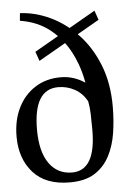

<svg xmlns="http://www.w3.org/2000/svg" viewBox="-53 -758 566 815"><g transform="rotate(-5 230.0 -351.0)"><path d="M3 -197Q3 -266 29 -319Q55 -372 102 -402Q149 -432 211 -432Q240 -432 266 -423.5Q292 -415 314 -400Q302 -470 270.5 -530.5Q239 -591 187 -632.5Q135 -674 60 -686L63 -718Q128 -715 191.5 -685Q255 -655 307 -600Q359 -545 390 -467Q421 -389 421 -290Q421 -231 412.5 -176.5Q404 -122 381 -78.5Q358 -35 317.5 -9.5Q277 16 212 16Q109 16 56 -43.5Q3 -103 3 -197ZM92 -219Q92 -125 127.5 -75Q163 -25 225 -25Q326 -25 326 -197Q326 -235 325 -265.5Q324 -296 319 -320Q300 -355 267.5 -373Q235 -391 197 -391Q92 -391 92 -219ZM114 -549 379 -701 393 -661 128 -509Z"/></g></svg>

Font: Buenard
Style: Regular
Weight: 400
Version: Version 2.000